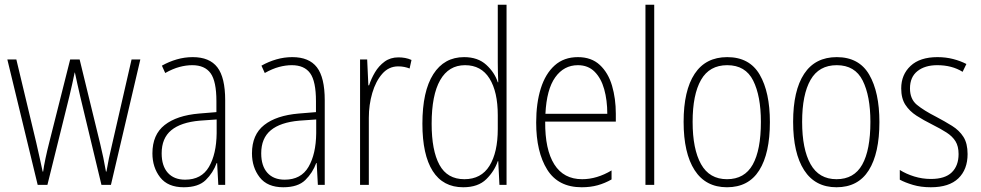

<svg xmlns="http://www.w3.org/2000/svg" viewBox="-20 -780 4140 810"><path d="M318 -375Q312 -401 306.5 -425.5Q301 -450 296 -474H295Q290 -450 284.5 -425Q279 -400 273 -375L180 0H139L11 -529H49L133 -178Q141 -143 147.5 -113.5Q154 -84 160 -56H162Q165 -79 172 -112Q179 -145 188 -180L276 -529H316L402 -176Q417 -115 427 -56H429Q435 -90 439.5 -112Q444 -134 452 -167L535 -529H572L448 0H408Z M793 -539Q864 -539 897 -496Q930 -453 930 -357V0H901L896 -92H894Q879 -51 848 -20.5Q817 10 755 10Q688 10 655.5 -32Q623 -74 623 -133Q623 -212 674.5 -252.5Q726 -293 820 -301L893 -307V-353Q893 -437 868.5 -471Q844 -505 791 -505Q765 -505 737 -497.5Q709 -490 677 -472L663 -503Q693 -520 726 -529.5Q759 -539 793 -539ZM823 -271Q743 -264 702.5 -230.5Q662 -197 662 -133Q662 -80 688 -51Q714 -22 761 -22Q830 -22 861.5 -76Q893 -130 894 -218V-276Z M1213 -539Q1284 -539 1317 -496Q1350 -453 1350 -357V0H1321L1316 -92H1314Q1299 -51 1268 -20.5Q1237 10 1175 10Q1108 10 1075.5 -32Q1043 -74 1043 -133Q1043 -212 1094.5 -252.5Q1146 -293 1240 -301L1313 -307V-353Q1313 -437 1288.5 -471Q1264 -505 1211 -505Q1185 -505 1157 -497.5Q1129 -490 1097 -472L1083 -503Q1113 -520 1146 -529.5Q1179 -539 1213 -539ZM1243 -271Q1163 -264 1122.5 -230.5Q1082 -197 1082 -133Q1082 -80 1108 -51Q1134 -22 1181 -22Q1250 -22 1281.5 -76Q1313 -130 1314 -218V-276Z M1661 -538Q1675 -538 1689 -535.5Q1703 -533 1716 -527L1708 -491Q1698 -495 1686 -497.5Q1674 -500 1660 -500Q1620 -500 1592.5 -468.5Q1565 -437 1550.5 -387.5Q1536 -338 1536 -283V0H1499V-529H1529L1534 -420H1537Q1546 -448 1562 -475Q1578 -502 1602.5 -520Q1627 -538 1661 -538Z M1934 10Q1849 10 1805.5 -58.5Q1762 -127 1762 -258Q1762 -395 1808 -467Q1854 -539 1938 -539Q1996 -539 2031.5 -506.5Q2067 -474 2080 -433H2082Q2081 -456 2080.5 -476.5Q2080 -497 2080 -517V-760H2117V0H2087L2082 -100H2080Q2066 -58 2031.5 -24Q1997 10 1934 10ZM1939 -24Q2010 -24 2045 -80.5Q2080 -137 2080 -236V-294Q2080 -393 2045 -449Q2010 -505 1942 -505Q1873 -505 1837 -442Q1801 -379 1801 -258Q1801 -145 1834 -84.5Q1867 -24 1939 -24Z M2418 -539Q2475 -539 2510.5 -506Q2546 -473 2562 -418.5Q2578 -364 2578 -300V-267H2280Q2279 -149 2318.5 -86.5Q2358 -24 2436 -24Q2498 -24 2560 -61V-23Q2532 -7 2501.5 1.5Q2471 10 2434 10Q2335 10 2288.5 -64.5Q2242 -139 2242 -263Q2242 -345 2261.5 -407Q2281 -469 2320 -504Q2359 -539 2418 -539ZM2418 -505Q2359 -505 2322.5 -454Q2286 -403 2281 -300H2542Q2542 -357 2529 -403.5Q2516 -450 2488.5 -477.5Q2461 -505 2418 -505Z M2740 0H2703V-760H2740Z M3228 -265Q3228 -133 3183 -61.5Q3138 10 3047 10Q2957 10 2910.5 -62Q2864 -134 2864 -266Q2864 -398 2910.5 -468.5Q2957 -539 3048 -539Q3142 -539 3185 -465Q3228 -391 3228 -265ZM2902 -266Q2902 -151 2937.5 -87.5Q2973 -24 3047 -24Q3121 -24 3155.5 -85.5Q3190 -147 3190 -266Q3190 -375 3157.5 -440Q3125 -505 3048 -505Q2973 -505 2937.5 -443Q2902 -381 2902 -266Z M3690 -265Q3690 -133 3645 -61.5Q3600 10 3509 10Q3419 10 3372.5 -62Q3326 -134 3326 -266Q3326 -398 3372.5 -468.5Q3419 -539 3510 -539Q3604 -539 3647 -465Q3690 -391 3690 -265ZM3364 -266Q3364 -151 3399.5 -87.5Q3435 -24 3509 -24Q3583 -24 3617.5 -85.5Q3652 -147 3652 -266Q3652 -375 3619.5 -440Q3587 -505 3510 -505Q3435 -505 3399.5 -443Q3364 -381 3364 -266Z M4062 -130Q4062 -65 4023 -27.5Q3984 10 3907 10Q3865 10 3831.5 0Q3798 -10 3776 -22V-63Q3803 -46 3837 -35.5Q3871 -25 3907 -25Q3967 -25 3995.5 -53Q4024 -81 4024 -130Q4024 -163 4011 -184Q3998 -205 3973 -221Q3948 -237 3914 -254Q3876 -273 3846.5 -292Q3817 -311 3799.5 -338Q3782 -365 3782 -407Q3782 -465 3821.5 -502Q3861 -539 3935 -539Q3970 -539 4001 -531Q4032 -523 4057 -510L4041 -477Q3996 -505 3934 -505Q3882 -505 3850.5 -480Q3819 -455 3819 -407Q3819 -362 3848 -338Q3877 -314 3930 -287Q3966 -268 3996.5 -249Q4027 -230 4044.5 -202.5Q4062 -175 4062 -130Z"/></svg>

Font: Noto Sans Khmer Condensed ExtraLight
Style: Regular
Weight: 200
Width: 3
Designer: Danh Hong and the Monotype Design Team
Foundry: Monotype Imaging Inc.
Version: Version 2.004; ttfautohint (v1.8.4.7-5d5b)